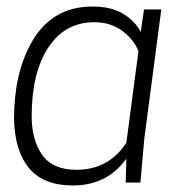

<svg xmlns="http://www.w3.org/2000/svg" viewBox="-20 -559 556 588"><path d="M474 -530H421ZM203 9Q113 9 69 -44Q25 -97 23 -195Q23 -334 76 -428Q138 -539 263 -539Q322 -539 358.5 -516Q395 -493 411 -461L421 -530H474L422 -135L410 0H365L367 -73Q308 9 203 9ZM214 -39Q313 -39 367 -122L404 -402Q391 -437 355 -464Q319 -491 269 -491Q179 -491 128 -413.5Q77 -336 77 -203Q77 -131 109 -85Q141 -39 214 -39Z"/></svg>

Font: Tanohe Sans Light
Style: Italic
Weight: 300
Designer: Village Type and Design LLC & Cristiano Sobral
Foundry: Cooper Hewitt Smithsonian Design Museum
Version: Version 1.00;September 29, 2021;FontCreator 13.0.0.2655 64-b